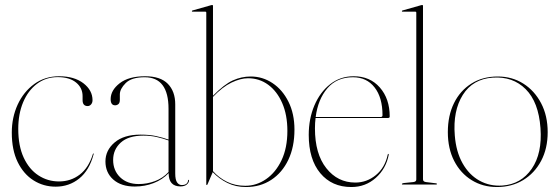

<svg xmlns="http://www.w3.org/2000/svg" viewBox="-20 -743 2252 773"><path d="M352.5 -339.5Q352.5 -329.5 346.8 -322.8Q341 -316 333 -316Q312.5 -316 312.5 -340V-356Q312.5 -389.5 286 -411Q259.5 -432.5 212.5 -432.5Q164.5 -432.5 128.8 -405.5Q93 -378.5 73.2 -331.5Q53.5 -284.5 53.5 -224Q53.5 -155.5 75.5 -108.2Q97.5 -61 134.8 -36.8Q172 -12.5 217.5 -12.5Q265 -12.5 301 -40Q337 -67.5 354 -123Q354.5 -125 356 -125Q358.5 -125 357 -122.5Q340 -57.5 299.2 -24.5Q258.5 8.5 204 8.5Q155 8.5 115 -16.8Q75 -42 51.2 -90.5Q27.5 -139 27.5 -209Q27.5 -270.5 51.2 -322Q75 -373.5 118 -404.8Q161 -436 218 -436Q279 -436 315.8 -407.8Q352.5 -379.5 352.5 -339.5Z M404.5 -93Q404.5 -138 441.5 -169.5Q478.5 -201 545.5 -201Q582.5 -201 609.2 -195Q636 -189 658.5 -181V-305Q658.5 -432 562.5 -432Q509.5 -432 486 -408.5Q462.5 -385 462.5 -363V-341Q462.5 -329 456.8 -324Q451 -319 443.5 -319Q425.5 -319 425.5 -344Q425.5 -379.5 461.8 -407.8Q498 -436 564.5 -436Q626 -436 655.8 -405.5Q685.5 -375 685.5 -323V-45Q685.5 -19 693 -8.5Q700.5 2 712 2Q735 2 737.5 -17Q737.5 -19 739.5 -19Q741 -19 741 -17Q741 -8 732 -0.2Q723 7.5 706.5 7.5Q659 7.5 659 -46Q634.5 -20 598.8 -6Q563 8 522.5 8Q468 8 436.2 -20Q404.5 -48 404.5 -93ZM435.5 -99Q435.5 -56.5 463.8 -29.2Q492 -2 538.5 -2Q572 -2 603.8 -13.8Q635.5 -25.5 658.5 -50.5V-177.5Q636.5 -185.5 611.5 -191.2Q586.5 -197 557.5 -197Q497 -197 466.2 -169Q435.5 -141 435.5 -99Z M837.5 -719V-357.5Q882.5 -403.5 917.2 -419.2Q952 -435 989.5 -435Q1037.5 -435 1077.5 -408.2Q1117.5 -381.5 1141.5 -333.2Q1165.5 -285 1165.5 -221Q1165.5 -151.5 1140.8 -99.5Q1116 -47.5 1072 -18.8Q1028 10 970.5 10Q928.5 10 895 -6.8Q861.5 -23.5 836.5 -50L815.5 -1Q814 2 812.5 2Q810.5 2 810.5 -1V-692Q810.5 -696 806.5 -696H754.5Q752.5 -696 752.5 -698Q752.5 -700.5 755.5 -701L829.5 -722Q832.5 -723 834.5 -723Q837.5 -723 837.5 -719ZM978.5 -428Q948.5 -428 912 -410.5Q875.5 -393 837.5 -353V-54Q861 -27.5 893.8 -11.2Q926.5 5 967.5 5Q1012.5 5 1051.2 -21.8Q1090 -48.5 1113.5 -98Q1137 -147.5 1137 -216Q1137 -280.5 1116.2 -328Q1095.5 -375.5 1059.8 -401.8Q1024 -428 978.5 -428Z M1549 -274Q1549 -268 1542 -268H1250.5Q1248 -248 1248 -226Q1248 -123.5 1293.8 -65.8Q1339.5 -8 1410.5 -8Q1456.5 -8 1493.2 -38Q1530 -68 1541 -120.5Q1542 -123.5 1543 -123.5Q1545.5 -123.5 1545 -119.5Q1534 -63.5 1492.8 -26.8Q1451.5 10 1394.5 10Q1316 10 1269.5 -45.8Q1223 -101.5 1223 -200Q1223 -265 1245.8 -318.5Q1268.5 -372 1309.2 -404Q1350 -436 1404 -436Q1469.5 -436 1509.2 -390.8Q1549 -345.5 1549 -274ZM1401 -432Q1336 -432 1298 -387.5Q1260 -343 1251 -272H1513Q1520 -272 1520 -279Q1520 -350.5 1488 -391.2Q1456 -432 1401 -432Z M1683 -719V-21Q1683 -11.5 1695 -10L1735 -5Q1739 -5 1739 -2Q1739 0 1736 0H1600Q1598 0 1598 -2Q1598 -4.5 1605 -6L1644 -10Q1656 -11.5 1656 -20V-692Q1656 -696 1652 -696H1600Q1598 -696 1598 -698Q1598 -700.5 1601 -701L1675 -722Q1678 -723 1680 -723Q1683 -723 1683 -719Z M1984 -435Q2041.5 -435 2086.8 -406.5Q2132 -378 2158.5 -327.5Q2185 -277 2185 -211Q2185 -145 2158.5 -95.2Q2132 -45.5 2086 -17.8Q2040 10 1981 10Q1923.5 10 1878.8 -17.8Q1834 -45.5 1808.5 -95.2Q1783 -145 1783 -211Q1783 -277.5 1807.8 -327.8Q1832.5 -378 1877.8 -406.5Q1923 -435 1984 -435ZM2003 4Q2078 -1.5 2120.8 -63.5Q2163.5 -125.5 2156 -227.5Q2148.5 -332 2096.5 -384Q2044.5 -436 1964 -430.5Q1883.5 -425 1843.2 -360.8Q1803 -296.5 1811 -198Q1816 -132.5 1842.2 -85.8Q1868.5 -39 1910.2 -15.8Q1952 7.5 2003 4Z"/></svg>

Font: Fraunces 144pt Thin
Style: Regular
Weight: 100
Version: Version 1.000;[f99f86859]